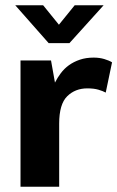

<svg xmlns="http://www.w3.org/2000/svg" viewBox="-20 -710 446 730"><path d="M58 -480H174L189 -396Q198 -414 211 -431.5Q224 -449 242 -462Q260 -475 283.5 -483Q307 -491 336 -491Q358 -491 376.5 -485.5Q395 -480 406 -473L382 -358Q371 -364 354 -369Q337 -374 312 -374Q266 -374 235.5 -344Q205 -314 205 -240V0H58ZM204 -616 264 -690H374L244 -546H165L38 -690H144Z"/></svg>

Font: Mukta ExtraBold
Style: Regular
Weight: 800
Designer: Girish Dalvi and Yashodeep Gholap
Foundry: Ek Type
Version: Version 2.538;PS 1.002;hotconv 16.6.51;makeotf.lib2.5.65220;